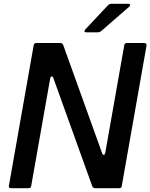

<svg xmlns="http://www.w3.org/2000/svg" viewBox="-20 -989 790 1009"><path d="M144 -12Q143 0 130 0H38Q31 0 28 -4Q25 -8 27 -14L157 -751Q159 -763 171 -763H296Q308 -763 312 -753L517 -183Q520 -175 525 -175Q530 -175 533 -185L633 -751Q635 -763 647 -763H739Q745 -763 748 -759Q751 -755 750 -749L620 -12Q619 0 606 0H481Q469 0 465 -10L260 -580Q257 -588 252 -588Q250 -588 247.5 -585Q245 -582 244 -578ZM435 -819Q424 -819 424 -826Q424 -830 429 -835L549 -963Q556 -969 565 -969H653Q664 -969 664 -962Q664 -958 658 -953L511 -825Q503 -819 495 -819Z"/></svg>

Font: Open Sauce Two Medium Italic
Style: Regular
Weight: 500
Italic angle: -10°
Designer: Alfredo Marco Pradil
Foundry: Creative Sauce Fz LLC
Version: Version 1.477